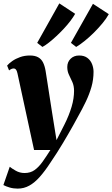

<svg xmlns="http://www.w3.org/2000/svg" viewBox="-46 -866 662 1133"><path d="M57 -433.5Q53.5 -449.5 48 -455.8Q42.5 -462 35.5 -462Q28 -462 21.8 -459.2Q15.5 -456.5 7.5 -450.5L-4 -479Q7 -492 26.5 -505.8Q46 -519.5 72.5 -529Q99 -538.5 130.5 -538.5Q160 -538.5 178.8 -528.2Q197.5 -518 207.8 -497.8Q218 -477.5 223 -448Q228 -417 234.2 -376.8Q240.5 -336.5 247.2 -292.5Q254 -248.5 260.8 -205.5Q267.5 -162.5 273.5 -126L287.5 -39L333.5 -129.5Q347.5 -157 358.2 -183.8Q369 -210.5 376.5 -235.8Q384 -261 387.5 -284.8Q391 -308.5 391 -329.5Q391 -359.5 381 -381.8Q371 -404 361 -424.5Q351 -445 351 -470.5Q351 -500 370.5 -519.2Q390 -538.5 421 -538.5Q451 -538.5 469.8 -524.2Q488.5 -510 497.2 -487.8Q506 -465.5 506 -442Q506 -396.5 493.8 -353.5Q481.5 -310.5 460.8 -267Q440 -223.5 414 -177.5Q399.5 -150.5 384.8 -124.2Q370 -98 355 -72Q340 -46 323.8 -19.2Q307.5 7.5 289.8 35.8Q272 64 251 94.5Q219.5 143 189.2 177.2Q159 211.5 127.2 229.2Q95.5 247 58.5 247Q33 247 11 240.5Q-11 234 -26 226L11.5 118Q22 127 46.2 141Q70.5 155 99 155Q134 155 158.5 137.2Q183 119.5 204.8 89Q226.5 58.5 251.5 19H155ZM204.5 -589 173.5 -613 304 -846 397.5 -784.5Q386.5 -765 369.2 -742.2Q352 -719.5 330.8 -696.8Q309.5 -674 287 -653Q264.5 -632 243.2 -615.2Q222 -598.5 204.5 -589ZM403.5 -589 372.5 -613 502.5 -843.5 596 -782.5Q582.5 -757.5 559 -729Q535.5 -700.5 507.8 -673Q480 -645.5 452.5 -623.5Q425 -601.5 403.5 -589Z"/></svg>

Font: Merriweather 96pt Black
Style: Italic
Weight: 900
Italic angle: -7.8°
Version: Version 2.101